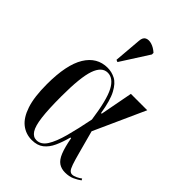

<svg xmlns="http://www.w3.org/2000/svg" viewBox="-236 -907 1020 1020"><g transform="rotate(45 274.0 -397.0)"><path d="M198 10Q153 10 118.5 -17Q84 -44 64.5 -102.5Q45 -161 45 -257Q45 -403 89 -475Q133 -547 212 -547Q243 -547 271 -532.5Q299 -518 321.5 -476Q344 -434 357 -352H362L397 -536H520L390 -248Q411 -171 423.5 -124Q436 -77 444.5 -52.5Q453 -28 461 -20Q469 -12 479 -12Q491 -12 506.5 -19.5Q522 -27 532 -35L537 -26Q521 -14 498.5 -3.5Q476 7 445 7Q417 7 397 -6.5Q377 -20 363.5 -53Q350 -86 339 -145H334Q322 -100 306 -65Q290 -30 264.5 -10Q239 10 198 10ZM216 -7Q250 -7 272.5 -42.5Q295 -78 312.5 -142.5Q330 -207 347 -293Q329 -423 301 -476Q273 -529 231 -529Q187 -529 166 -468.5Q145 -408 145 -266Q145 -169 152 -112.5Q159 -56 175 -31.5Q191 -7 216 -7ZM227 -605 215 -610 228 -766Q230 -793 246 -800.5Q262 -808 284.5 -801Q307 -794 328 -775V-763Z"/></g></svg>

Font: Noto Serif Display ExtraCondensed Medium
Style: Regular
Weight: 500
Width: 2
Designer: Monotype Design Team
Foundry: Monotype Imaging Inc.
Version: Version 2.009